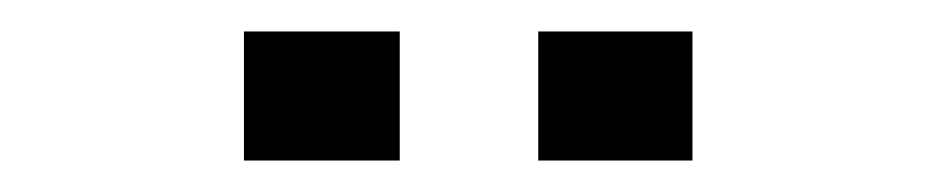

<svg xmlns="http://www.w3.org/2000/svg" viewBox="-20 -786 595 122"><path d="M234 -684H135V-766H234ZM420 -684H322V-766H420Z"/></svg>

Font: Ruda
Style: Regular
Weight: 400
Designer: Mariela Monsalve, Angelina Sanchez
Foundry: Mariela Monsalve, Angelina Sanchez
Version: Version 1.002